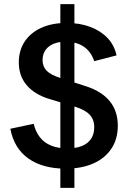

<svg xmlns="http://www.w3.org/2000/svg" viewBox="-20 -816 620 929"><path d="M297 0Q187 0 117.5 -49Q48 -98 30 -193L143 -217Q152 -179 173 -152Q194 -125 227.5 -111.5Q261 -98 306 -98Q347 -98 376 -109.5Q405 -121 420.5 -144Q436 -167 436 -200Q436 -238 413.5 -261.5Q391 -285 342 -300L219 -337Q147 -359 109 -404Q71 -449 71 -514Q71 -572 99.5 -615Q128 -658 180 -681.5Q232 -705 302 -705Q366 -705 416.5 -686Q467 -667 500 -632.5Q533 -598 544 -548L436 -520Q420 -567 385 -590.5Q350 -614 297 -614Q245 -614 215.5 -590Q186 -566 186 -525Q186 -494 206 -473.5Q226 -453 274 -438L395 -399Q471 -375 510.5 -327Q550 -279 550 -208Q550 -144 519.5 -97.5Q489 -51 432.5 -25.5Q376 0 297 0ZM272 93V-796H340V93Z"/></svg>

Font: TikTok Sans 24pt SemiBold
Style: Regular
Weight: 600
Version: Version 4.000